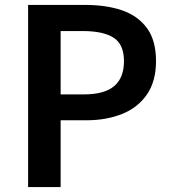

<svg xmlns="http://www.w3.org/2000/svg" viewBox="-20 -759 698 779"><path d="M94 0V-739H327Q410 -739 474 -717.5Q538 -696 575.5 -646Q613 -596 613 -511Q613 -429 576 -375.5Q539 -322 475 -296.5Q411 -271 331 -271H226V0ZM226 -376H321Q403 -376 443 -409.5Q483 -443 483 -511Q483 -579 441 -606Q399 -633 316 -633H226Z"/></svg>

Font: Noto Sans SC SemiBold
Style: Regular
Weight: 600
Designer: Ryoko NISHIZUKA 西塚涼子 (kana, bopomofo & ideographs); Paul D. Hunt (Latin, Greek & Cyrillic); Sandoll Communications 산돌커뮤니
Foundry: Adobe
Version: Version 2.004-H2;hotconv 1.0.118;makeotfexe 2.5.65603